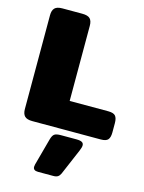

<svg xmlns="http://www.w3.org/2000/svg" viewBox="-139 -761 840 1119"><g transform="rotate(15 281.5 -201.5)"><path d="M35 -57V-623Q35 -652 48.5 -666Q62 -680 95 -680H214Q248 -680 261.5 -666.5Q275 -653 275 -623V-170H508Q540 -170 551.5 -156.5Q563 -143 563 -113V-57Q563 -27 551.5 -13.5Q540 0 508 0H95Q62 0 48.5 -14Q35 -28 35 -57ZM174 254Q174 250 176 240L220 78Q227 52 238.5 44Q250 36 277 36H371Q394 36 404.5 42Q415 48 415 61Q415 73 406 94L339 251Q333 264 323.5 270.5Q314 277 296 277H204Q174 277 174 254Z"/></g></svg>

Font: Mitr
Style: Bold
Weight: 700
Designer: Thanarat Vachiruckul
Foundry: Cadson Demak
Version: Version 1.002